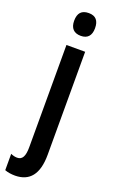

<svg xmlns="http://www.w3.org/2000/svg" viewBox="-210 -792 630 1071"><g transform="rotate(20 105.0 -256.5)"><path d="M54 -685C54 -641 76 -618 117 -618C157 -618 178 -641 178 -685C178 -729 159 -753 117 -753C74 -753 54 -730 54 -685ZM40 240C124 239 171 186 171 68V-543H60V64C60 117 47 142 16 142C4 142 -9 139 -22 133V230C-4 237 18 240 40 240Z"/></g></svg>

Font: Noto Sans Khmer ExtraCondensed SemiBold
Style: Regular
Weight: 600
Width: 2
Designer: Danh Hong and the Monotype Design Team
Foundry: Monotype Imaging Inc.
Version: Version 2.004